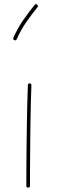

<svg xmlns="http://www.w3.org/2000/svg" viewBox="-20 -875 272 904"><path d="M120.1 -482.4Q127.9 -482.4 127.9 -473.6Q126.5 -439.5 125.2 -390.9Q124 -342.3 123.3 -287.4Q122.6 -232.4 122.1 -178Q121.6 -123.5 121.3 -77.1Q121.1 -30.8 121.1 0Q121.1 8.3 112.3 8.3Q104 8.3 104 0Q104 -30.8 104.2 -77.1Q104.5 -123.5 105 -178Q105.5 -232.4 106.4 -287.6Q107.4 -342.8 108.6 -391.4Q109.9 -439.9 111.3 -474.6Q111.3 -482.4 120.1 -482.4ZM154.8 -853Q161.6 -847.2 156.2 -840.8Q128.9 -806.6 104.2 -771.7Q79.6 -736.8 58.6 -690.4Q55.2 -682.6 47.4 -686Q39.6 -689.5 43 -697.3Q64.5 -745.1 89.8 -781.2Q115.2 -817.4 142.6 -851.6Q148.4 -858.4 154.8 -853Z"/></svg>

Font: Mikhak-DS2-FD Thin
Style: Regular
Weight: 100
Designer: Amin Abedi
Version: Version 3.2